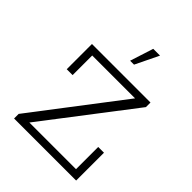

<svg xmlns="http://www.w3.org/2000/svg" viewBox="-224 -919 1039 1039"><g transform="rotate(45 295.5 -399.5)"><path d="M68 0V-35L454 -540H126V-390H81V-583H529V-548L142 -43H499V-213H543V0ZM291 -665 334 -799H386L321 -665Z"/></g></svg>

Font: Rokkitt SemiBold Light
Style: Regular
Weight: 300
Version: Version 3.103